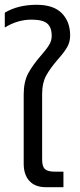

<svg xmlns="http://www.w3.org/2000/svg" viewBox="-20 -782 333 802"><path d="M79 -98V-387Q79 -441 98 -476Q117 -511 152 -551Q174 -576 185 -594Q196 -612 196 -632Q196 -668 177 -684Q158 -700 112 -700Q53 -700 0 -667V-729Q55 -762 133 -762Q204 -762 238.5 -726.5Q273 -691 273 -634Q273 -606 260 -584Q247 -562 221 -533Q189 -496 172.5 -465.5Q156 -435 156 -390V-115Q156 -86 168 -75.5Q180 -65 208 -65H245V0H172Q127 0 103 -26Q79 -52 79 -98Z"/></svg>

Font: Prompt Light
Style: Regular
Weight: 300
Designer: Katatrad Team
Foundry: CadsonDemak
Version: Version 1.001